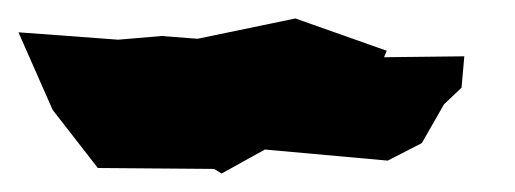

<svg xmlns="http://www.w3.org/2000/svg" viewBox="-22 -392 558 208"><path d="M481 -331 394 -330 397 -337 298 -372 192 -350 153 -353 106 -349 -2 -357 35 -273 84 -210 210 -209 218 -204 265 -230 398 -218 435 -237 459 -279 478 -297Z"/></svg>

Font: Charger Distortion
Style: 2
Weight: 400
Designer: Jasper
Foundry: Cannot Into Space Fonts
Version: Version 0.98